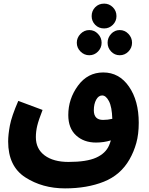

<svg xmlns="http://www.w3.org/2000/svg" viewBox="-20 -852 824 1060"><path d="M695 28Q719 -14 732.5 -62.5Q746 -111 746 -174Q746 -296 692 -374Q638 -452 550 -452Q464 -452 410.5 -379Q357 -306 357 -217Q357 -144 400 -104.5Q443 -65 510 -65Q553 -65 592 -77Q588 -63 582 -49Q563 -5 510.5 18.5Q458 42 358 42Q275 42 226.5 6Q178 -30 178 -95Q178 -126 185.5 -157.5Q193 -189 215 -245L81 -295Q44 -210 34.5 -159Q25 -108 25 -71Q25 66 119.5 127Q214 188 339 188Q461 188 553.5 151Q646 114 695 28ZM498 -243Q498 -278 511 -301.5Q524 -325 544 -325Q565 -325 581.5 -293.5Q598 -262 600 -196Q575 -190 549 -190Q498 -190 498 -243ZM555 -695Q583 -695 603 -715Q623 -735 623 -763Q623 -792 603 -812Q583 -832 555 -832Q525 -832 505.5 -812Q486 -792 486 -763Q486 -735 505.5 -715Q525 -695 555 -695ZM473 -547Q501 -547 521 -567.5Q541 -588 541 -616Q541 -644 521 -665Q501 -686 473 -686Q445 -686 424.5 -665Q404 -644 404 -616Q404 -588 424.5 -567.5Q445 -547 473 -547ZM641 -547Q669 -547 689 -567.5Q709 -588 709 -616Q709 -644 689 -665Q669 -686 641 -686Q613 -686 593.5 -665Q574 -644 574 -616Q574 -588 593.5 -567.5Q613 -547 641 -547Z"/></svg>

Font: Noto Sans Arabic Condensed Extra
Style: Regular
Weight: 800
Width: 3
Designer: Nadine Chahine - Monotype Design Team
Foundry: Monotype Imaging Inc.
Version: Version 1.902